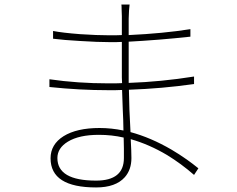

<svg xmlns="http://www.w3.org/2000/svg" viewBox="-20 -796 1040 843"><path d="M524 -143Q523 -174 523 -192Q471 -204 414 -204Q327 -204 278 -174Q232 -146 232 -102Q232 -3 402 -3Q524 -3 524 -102ZM832 -28Q776 -77 714 -115Q635 -162 554 -185Q557 -130 557 -102Q557 -51 528 -18Q488 27 402 27Q202 27 202 -101Q202 -162 259 -198Q317 -234 417 -234Q469 -234 522 -223L521 -269L519 -315Q517 -369 516 -401L486 -400H456Q330 -400 197 -414V-448Q321 -430 456 -430H485L516 -431Q515 -443 515 -456V-612L489 -611H463Q410 -611 332 -616Q260 -620 213 -626V-660Q254 -652 332 -646Q406 -641 462 -641Q497 -641 515 -642V-725Q515 -737 514 -754Q514 -770 513 -776H549Q546 -755 545 -714V-642Q696 -649 816 -668V-635L747 -628L679 -622Q603 -616 545 -613V-432Q688 -437 832 -460V-427Q691 -407 546 -402Q547 -320 553 -216Q642 -192 733 -139Q767 -119 801 -95Q825 -78 851 -57Z"/></svg>

Font: Noto Sans CJK TC Thin
Style: Regular
Weight: 250
Designer: Ryoko NISHIZUKA ???? (kana & ideographs); Paul D. Hunt (Latin, Greek & Cyrillic); Wenlong ZHANG ??? (bopomofo); Sandoll 
Foundry: Adobe Systems Incorporated
Version: Version 1.004 January 19, 2016